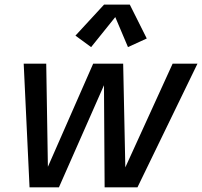

<svg xmlns="http://www.w3.org/2000/svg" viewBox="-20 -799 862 819"><path d="M106 0 81.1 -527.3H177.2L185.1 -38.1H162.6L377.4 -527.3H505.4L515.1 -60.5H503.4L716.3 -527.3H822.3L566.4 0H426.3L423.3 -471.7H439.5L231.4 0ZM368.7 -598.1 301.8 -647 423.8 -779.3H533.7L606 -634.8L525.9 -598.1L471.7 -726.1Z"/></svg>

Font: Schibsted Grotesk Medium
Style: Italic
Weight: 500
Italic angle: -12°
Designer: Bakken & Baeck AS, Henrik Kongsvoll
Foundry: Schibsted ASA
Version: Version 1.100;gftools[0.9.25]